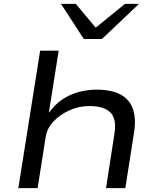

<svg xmlns="http://www.w3.org/2000/svg" viewBox="-20 -965 812 985"><path d="M74 0 186 -705H281L231 -389H233Q276 -448 338.5 -476.5Q401 -505 476 -505Q550 -505 596.5 -481Q643 -457 661 -408.5Q679 -360 668 -287L623 0H524L567 -279Q575 -329 564 -359.5Q553 -390 522 -405.5Q491 -421 439 -421Q384 -421 335 -398.5Q286 -376 254 -341.5Q222 -307 215 -266L173 0ZM410 -765 293 -945H369L471 -823L621 -945H693L503 -765Z"/></svg>

Font: Nunito Sans 7pt Expanded
Style: Italic
Weight: 400
Width: 7
Italic angle: -9°
Designer: Vernon Adams
Foundry: Vernon Adams
Version: Version 3.101;gftools[0.9.27]